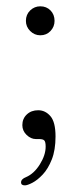

<svg xmlns="http://www.w3.org/2000/svg" viewBox="-20 -430 248 593"><path d="M104.5 -321Q86.5 -321 73.2 -334.2Q60 -347.5 60 -365.5Q60 -385 73.2 -397.8Q86.5 -410.5 104.5 -410.5Q123.5 -410.5 136 -397.8Q148.5 -385 148.5 -365.5Q148.5 -347.5 136 -334.2Q123.5 -321 104.5 -321ZM91 -0.5Q75.5 -0.5 62.2 -13.2Q49 -26 49 -43.5Q49 -63.5 62.8 -76.5Q76.5 -89.5 98 -89.5Q120 -89.5 135.8 -71.2Q151.5 -53 151.5 -8.5Q151.5 33.5 140 62.5Q128.5 91.5 112 109Q95.5 126.5 80 134.5Q64.5 142.5 57 142.5Q45 142.5 45 133.5Q45 123 60.5 117Q85 106.5 103 77.8Q121 49 121 23Q121 8.5 117 4Q113 -0.5 101 -0.5Z"/></svg>

Font: Fraunces 9pt SuperSoft Thin
Style: Regular
Weight: 100
Version: Version 1.000;[b76b70a41]